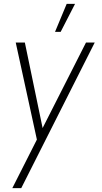

<svg xmlns="http://www.w3.org/2000/svg" viewBox="-20 -719 527 989"><path d="M423 -500H468L89.5 250H43.5L170 0L61 -500H108L199.5 -59.5ZM263.5 -555 323.5 -699H366.5L292.5 -555Z"/></svg>

Font: Urbanist ExtraLight
Style: Italic
Weight: 250
Version: Version 1.303